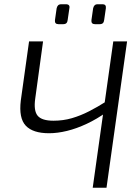

<svg xmlns="http://www.w3.org/2000/svg" viewBox="-20 -885 655 905"><path d="M183 -690 146 -420Q138 -363 157.5 -339.5Q177 -316 232 -316Q278 -316 319 -328Q360 -340 400 -360.5Q440 -381 481 -407L483 -357Q437 -324 389 -301.5Q341 -279 296 -268Q251 -257 211 -257Q135 -257 101.5 -292.5Q68 -328 78 -411L117 -690ZM579 -690 482 0H417L514 -690ZM290 -865Q301 -865 305 -860Q309 -855 307 -846L299 -791Q298 -781 293 -776Q288 -771 277 -771H256Q237 -771 239 -790L247 -846Q249 -855 254 -860Q259 -865 270 -865ZM461 -865Q473 -865 476.5 -860Q480 -855 479 -846L471 -791Q470 -781 465 -776Q460 -771 449 -771H428Q409 -771 411 -790L419 -846Q421 -855 426 -860Q431 -865 441 -865Z"/></svg>

Font: Exo 2 Light
Style: Italic
Weight: 300
Italic angle: -8°
Designer: Natanael Gama
Foundry: Natanael Gama
Version: Version 2.010